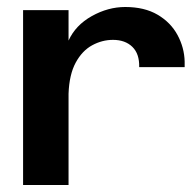

<svg xmlns="http://www.w3.org/2000/svg" viewBox="-20 -529 558 549"><path d="M46 0V-500H176V-413Q196 -457 242.5 -483Q289 -509 338 -509Q393 -509 430.5 -487Q468 -465 487.5 -429Q507 -393 508 -353Q508 -344 508 -337H378Q379 -375 358.5 -395Q338 -415 303 -415Q272 -415 243.5 -399.5Q215 -384 196.5 -350Q178 -316 176 -261V0Z"/></svg>

Font: Panamera
Style: Bold
Weight: 700
Designer: Bastien Sozeau
Foundry: NBR — Bastien Sozeau
Version: Version 3.002; ttfautohint (v1.8.4.7-5d5b);gftools[0.9.33]